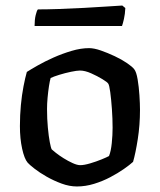

<svg xmlns="http://www.w3.org/2000/svg" viewBox="-20 -674 578 694"><path d="M258 0Q231 0 202.5 -10.5Q174 -21 148.5 -35.5Q123 -50 104.5 -64.5Q86 -79 80 -86Q68 -100 60 -136.5Q52 -173 52 -218Q52 -258 55.5 -294.5Q59 -331 65 -362Q71 -393 77 -414Q91 -423 116.5 -437.5Q142 -452 173.5 -466Q205 -480 238.5 -490Q272 -500 302 -500Q320 -500 344.5 -491.5Q369 -483 394.5 -471Q420 -459 439 -446Q458 -433 465 -424Q473 -414 477.5 -387Q482 -360 484 -329.5Q486 -299 486 -277Q486 -222 478 -171Q470 -120 461 -89Q449 -78 427.5 -63Q406 -48 378.5 -33.5Q351 -19 320 -9.5Q289 0 258 0ZM270 -77Q284 -77 306 -83.5Q328 -90 347.5 -98Q367 -106 374 -110Q381 -127 384 -156.5Q387 -186 387 -212Q387 -245 384.5 -280Q382 -315 378.5 -341Q375 -367 371 -372Q368 -377 350 -388Q332 -399 309.5 -409Q287 -419 269 -419Q258 -419 236.5 -414.5Q215 -410 194 -403.5Q173 -397 163 -392Q160 -382 157 -362.5Q154 -343 152 -321Q150 -299 150 -280Q150 -244 153 -212.5Q156 -181 160 -160Q164 -139 167 -134Q170 -131 182 -121.5Q194 -112 210 -102Q226 -92 242.5 -84.5Q259 -77 270 -77ZM105 -580Q105 -603 109 -619.5Q113 -636 117 -640Q149 -640 193.5 -641.5Q238 -643 284 -645.5Q330 -648 367 -650.5Q404 -653 422 -654L433 -645Q432 -623 428 -605.5Q424 -588 421 -580Z"/></svg>

Font: Texturina Medium
Style: Regular
Weight: 500
Designer: Guillermo Torres Carreño
Foundry: Omnibus-Type
Version: Version 1.003